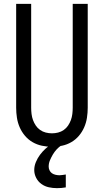

<svg xmlns="http://www.w3.org/2000/svg" viewBox="-20 -755 540 998"><path d="M250 8Q224 8 198 2.5Q172 -3 149.5 -16Q127 -29 110 -49Q93 -69 82.5 -93Q72 -117 68 -143Q64 -169 64 -195V-735H142V-195Q142 -179 144 -162.5Q146 -146 151.5 -131Q157 -116 166 -102.5Q175 -89 188.5 -79.5Q202 -70 218 -66Q234 -62 250 -62Q266 -62 282 -66Q298 -70 311.5 -79.5Q325 -89 334 -102.5Q343 -116 348.5 -131Q354 -146 356 -162.5Q358 -179 358 -195V-735H436V-195Q436 -169 432 -143Q428 -117 417.5 -93Q407 -69 390 -49Q373 -29 350.5 -16Q328 -3 302 2.5Q276 8 250 8ZM276 223Q255 223 234 218.5Q213 214 195.5 201.5Q178 189 168 169.5Q158 150 158 129Q158 108 166.5 87.5Q175 67 188 49.5Q201 32 217 17.5Q233 3 252 -8H300V0Q286 9 274.5 21.5Q263 34 254.5 48.5Q246 63 239.5 78.5Q233 94 233 111Q233 121 237.5 130.5Q242 140 250 145.5Q258 151 268.5 153.5Q279 156 289 156Q297 156 305.5 154.5Q314 153 322 152V219Q311 221 299.5 222Q288 223 276 223Z"/></svg>

Font: Iosevka SS18
Style: Regular
Weight: 400
Monospace: yes
Designer: Belleve Invis
Foundry: Belleve Invis
Version: Version 25.1.1; ttfautohint (v1.8.4)